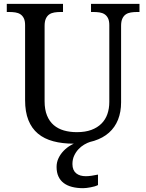

<svg xmlns="http://www.w3.org/2000/svg" viewBox="-20 -734 757 994"><path d="M361.8 9.8Q302.7 9.8 255.9 -2.7Q209 -15.1 176.5 -42.2Q144 -69.3 127 -112.1Q109.9 -154.8 109.9 -215.8V-604Q109.9 -626 103.3 -639.4Q96.7 -652.8 85.4 -660.2Q74.2 -667.5 59.3 -669.7Q44.4 -671.9 27.8 -671.9H15.1V-713.9H306.2V-671.9H293Q276.4 -671.9 261.2 -669.4Q246.1 -667 235.1 -659.4Q224.1 -651.9 217.5 -637.7Q210.9 -623.5 210.9 -600.1V-210Q210.9 -166.5 223.4 -136Q235.8 -105.5 258.1 -86.4Q280.3 -67.4 310.8 -58.6Q341.3 -49.8 377.9 -49.8Q421.4 -49.8 452.9 -61.5Q484.4 -73.2 505.1 -94Q525.9 -114.7 535.9 -143.3Q545.9 -171.9 545.9 -206.1V-604Q545.9 -626 539.3 -639.4Q532.7 -652.8 521.5 -660.2Q510.3 -667.5 495.4 -669.7Q480.5 -671.9 463.9 -671.9H451.2V-713.9H702.1V-671.9H689Q672.4 -671.9 657.2 -669.4Q642.1 -667 631.1 -659.4Q620.1 -651.9 613.5 -637.7Q606.9 -623.5 606.9 -600.1V-204.1Q606.9 -154.3 591.1 -114.5Q575.2 -74.7 544.2 -47.1Q513.2 -19.5 467.3 -4.9Q421.4 9.8 361.8 9.8ZM272.9 129.9Q272.9 106.4 282.7 85.4Q292.5 64.5 309.1 47.1Q325.7 29.8 346.9 17.6Q368.2 5.4 391.1 0H448.2Q432.6 4.9 416 14.6Q399.4 24.4 386 38.8Q372.6 53.2 363.8 72.3Q355 91.3 355 115.2Q355 131.8 360.1 143.8Q365.2 155.8 374.5 163.3Q383.8 170.9 396.5 174.6Q409.2 178.2 424.3 178.2Q437.5 178.2 453.1 176Q468.8 173.8 487.3 169.9V224.1Q479.5 228 469.5 231Q459.5 233.9 448.7 235.8Q438 237.8 428 239Q418 240.2 410.2 240.2Q378.4 240.2 353 233.6Q327.6 227.1 309.8 213.6Q292 200.2 282.5 179.4Q272.9 158.7 272.9 129.9Z"/></svg>

Font: Droid Serif
Style: Regular
Weight: 400
Designer: Monotype Design team
Foundry: Monotype Imaging Inc.
Version: Version 1.03